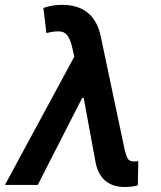

<svg xmlns="http://www.w3.org/2000/svg" viewBox="-38 -757 658 786"><path d="M266.3 -525.2 257.8 -561.8Q246.8 -610.8 225.5 -622.9Q215.6 -628.6 198.5 -628.6Q188.9 -628.6 177.4 -626.8Q165.8 -625 152 -621.4L139.6 -724.4Q154.8 -729.8 174 -733.5Q193.2 -737.2 215.6 -737.2Q347.7 -737.2 374.6 -607.2L471.6 -147.7Q474.4 -135.7 477.5 -126.1Q480.5 -116.5 484 -109.4Q490.4 -95.9 510.7 -95.9Q515.3 -95.9 519.5 -96.2Q523.8 -96.6 528.1 -97.3L526.3 1.8Q503.9 8.5 471.9 8.5Q425.1 8.5 394.5 -16Q364 -40.5 353.7 -89.8L304.7 -355.8H298.3L116.5 0H-17.8Z"/></svg>

Font: Inter P Semi Bold
Style: Italic
Weight: 600
Italic angle: 9.39999°
Designer: Rasmus Andersson
Foundry: rsms
Version: Version 3.018;git-588b23468